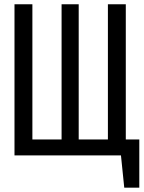

<svg xmlns="http://www.w3.org/2000/svg" viewBox="-20 -726 671 897"><path d="M567.7 -706.2V-74.4H630.8V150.8H560.5L545.1 0H47.7V-706.2H131.3V-74.4H267.7V-706.2H347.7V-74.4H484.1V-706.2Z"/></svg>

Font: Fira Code Fixed
Style: Regular
Weight: 400
Monospace: yes
Designer: Carrois Corporate, Edenspiekermann AG, Nikita Prokopov
Foundry: Carrois Corporate, Edenspiekermann AG, Nikita Prokopov
Version: Version 5.002